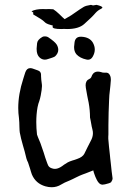

<svg xmlns="http://www.w3.org/2000/svg" viewBox="-20 -786 564 806"><path d="M452.1 -41Q452.6 -39.6 452.6 -37.6Q452.6 -30.3 446.3 -21L441.9 -18.6L437 -16.6Q418 -10.7 409.7 -10.7Q408.2 -10.7 406.7 -11.2Q396 -12.7 386.7 -30.3Q379.4 -44.9 376.5 -54.2Q373 -63.5 371.6 -70.8L348.1 -61.5L324.7 -52.7Q316.4 -49.8 298.8 -41L286.1 -34.7L273.4 -28.8Q248.5 -19 237.3 -11.7Q218.8 0 196.8 0Q184.1 0 170.4 -3.9Q129.9 -15.6 113.8 -53.7L109.9 -65.4L106 -78.6Q100.6 -96.7 97.7 -104L93.8 -112.3L90.8 -121.1Q87.4 -135.7 83.5 -150.4L76.2 -175.8Q67.4 -206.1 63 -230Q62 -235.8 61.5 -253.9L61 -272L59.6 -290.5Q56.6 -311 56.6 -333Q56.6 -390.6 77.6 -455.1L82 -469.2L86.4 -482.9Q92.8 -500 106.9 -500Q113.8 -500 121.6 -496.6L138.2 -490.7Q152.3 -486.3 152.3 -472.2V-466.8Q152.3 -460 153.3 -451.2L155.8 -431.6Q156.2 -428.2 156.2 -424.8Q156.2 -417.5 154.8 -408.2L150.9 -384.8Q148.4 -372.1 144.5 -360.4L141.1 -350.6Q139.6 -344.2 137.7 -336.4Q132.3 -306.6 132.3 -273.4Q132.3 -248 135.3 -221.2Q135.7 -218.3 149.9 -184.6Q155.8 -169.4 163.6 -145L169.9 -124.5L176.8 -105L179.7 -97.2L183.1 -89.8Q188 -82.5 197.3 -79.6Q203.6 -77.1 210.4 -77.1Q221.2 -77.1 233.4 -84L241.2 -88.9L249 -94.7Q258.8 -101.6 264.6 -104.5Q272 -108.4 284.2 -112.3L293.9 -115.2L303.7 -118.7Q326.7 -126.5 334 -140.6L347.2 -167.5Q355 -183.6 360.4 -193.4Q370.1 -210.4 370.1 -226.6Q370.1 -230.5 369.6 -234.4L367.7 -243.7L365.2 -253.9Q362.3 -267.6 360.8 -278.3L359.4 -285.2L357.9 -292.5Q357.9 -323.2 352.1 -355.5L349.1 -369.6L346.2 -384.3Q342.8 -402.8 340.3 -417.5Q339.4 -423.3 339.4 -428.2Q339.4 -447.8 355 -454.6Q361.8 -457.5 364.3 -464.8Q371.6 -485.4 391.1 -485.4Q397.9 -485.4 405.8 -482.9L411.1 -481.4L416.5 -481H427.2Q433.1 -480.5 437 -476.6Q445.3 -467.8 445.3 -452.6V-449.2Q444.3 -437.5 443.4 -426.3L441.4 -407.7Q438.5 -386.2 438 -366.7L436 -313.5L435.1 -260.3V-221.7L434.6 -212.4V-203.1Q437 -172.9 441.4 -135.3L442.9 -119.6L444.8 -103.5Q446.8 -84.5 448.7 -66.9Q450.7 -48.3 452.1 -41ZM370.6 -605.5Q377.9 -591.8 377.9 -578.1Q377.9 -563 369.1 -547.9Q361.8 -535.2 349.1 -535.2Q346.2 -535.2 342.8 -536.1Q315.4 -542 300.8 -558.1Q291 -569.8 291 -587.9V-589.4L291.5 -594.2L292 -598.6L292.5 -604Q294.4 -631.8 318.8 -631.8H322.3Q357.4 -629.9 370.6 -605.5ZM182.1 -629.9Q210.9 -610.8 218.8 -597.7Q224.6 -586.9 224.6 -576.7Q224.6 -561.5 210 -548.3L208 -547.9L205.6 -546.4L199.2 -543.9L190.4 -541L181.2 -538.1Q174.3 -535.6 168.5 -535.6Q156.2 -535.6 146.5 -544.4Q133.8 -555.7 133.8 -579.6V-583L135.7 -604.5Q137.2 -619.1 157.7 -630.9Q161.6 -633.3 168 -633.3H169.9Q177.7 -632.8 182.1 -629.9ZM261.7 -664.1 249 -664.6Q243.2 -664.1 236.8 -664.1Q200.7 -664.1 200.7 -673.3Q200.7 -675.8 201.7 -678.7L192.9 -681.2Q173.8 -686 166.5 -694.3Q157.2 -704.1 122.6 -723.6Q118.2 -726.1 118.2 -728Q118.2 -728.5 118.7 -728.5Q120.6 -730 120.6 -731.4Q120.6 -732.9 112.3 -738.8Q130.4 -748 159.7 -748L172.9 -747.6Q178.7 -748 185.1 -748Q194.3 -748 203.6 -747.1Q214.8 -740.2 228.5 -727.1Q245.6 -710 251.5 -705.6Q270 -715.8 278.8 -721.7Q324.2 -753.4 331.1 -756.8Q339.8 -762.2 361.8 -765.6L370.6 -763.2L385.3 -765.6Q409.7 -759.8 409.7 -754.4Q409.7 -751.5 403.3 -748.5Q391.1 -742.7 381.3 -731.9Q366.7 -714.4 333.5 -685.1Q310.1 -664.1 261.7 -664.1Z"/></svg>

Font: Kurland
Style: Regular
Weight: 400
Designer: GGBot
Version: 0.22